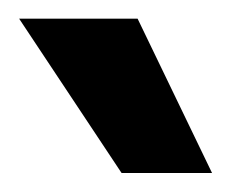

<svg xmlns="http://www.w3.org/2000/svg" viewBox="-24 -804 246 205"><path d="M202.4 -619.3 122.9 -784.1H-3.6L105.8 -619.3Z"/></svg>

Font: Riot Sans 2.0
Style: Bold
Weight: 600
Designer: Rasmus Andersson
Foundry: rsms
Version: Version 3.006;hotconv 1.0.109;makeotfexe 2.5.65596